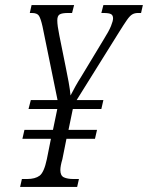

<svg xmlns="http://www.w3.org/2000/svg" viewBox="-20 -734 581 754"><path d="M59 0 66 -31H86Q118 -31 135.5 -44Q153 -57 164 -109L180 -189H68L76 -224H188L205 -306H92L101 -341H206L147 -630Q140 -661 133 -672Q126 -683 105 -683H97L104 -714H271L263 -683H247Q224 -683 214.5 -677.5Q205 -672 205 -654Q205 -634 213 -595L238 -471Q244 -442 249.5 -412Q255 -382 257 -359Q265 -375 276.5 -395.5Q288 -416 299 -433L386 -577Q408 -612 416 -632Q424 -652 424 -662Q424 -674 416 -678.5Q408 -683 386 -683H378L386 -714H541L534 -683H522Q509 -683 499.5 -677.5Q490 -672 478.5 -655.5Q467 -639 447 -607L281 -341H386L378 -306H266L249 -224H361L353 -189H241L225 -109Q217 -82 217 -66Q217 -44 231 -37.5Q245 -31 269 -31H290L283 0Z"/></svg>

Font: Noto Serif ExtraCondensed Light
Style: Italic
Weight: 300
Width: 2
Italic angle: -12°
Designer: Monotype Design Team
Foundry: Monotype Imaging Inc.
Version: Version 2.014; ttfautohint (v1.8.4.7-5d5b)